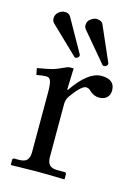

<svg xmlns="http://www.w3.org/2000/svg" viewBox="-104 -717 555 776"><g transform="rotate(15 173.5 -329.0)"><path d="M46.9 -644.5Q58.6 -653.3 71.3 -653.3Q88.4 -653.3 95.2 -641.6L173.3 -502.9Q174.3 -502 174.3 -499Q174.3 -492.2 168.9 -489.3Q165 -485.4 160.6 -485.4Q156.7 -485.4 154.3 -488.3L40.5 -597.7Q33.2 -605 33.2 -616.7Q33.2 -633.8 46.9 -644.5ZM182.1 -652.3Q192.9 -659.2 203.1 -659.2Q206.1 -659.2 207 -658.7Q224.6 -657.2 230 -645L293.9 -499Q294.4 -498 294.4 -495.6Q294.4 -489.7 288.1 -485.4Q283.2 -482.9 279.8 -482.9Q275.9 -482.9 272.9 -485.8L170.9 -606.9Q165 -614.3 165 -622.6Q165 -642.6 182.1 -652.3ZM89.4 -71.8V-320.8Q89.4 -356.9 84.2 -369.6Q79.1 -382.3 66.9 -382.3Q49.3 -382.3 25.4 -377.4L20 -404.8Q65.9 -412.6 83.3 -417.5Q100.6 -422.4 123.5 -433.6Q140.1 -441.9 148.9 -441.9H164.1L161.1 -352.1H164.1Q225.6 -441.9 280.8 -441.9Q337.4 -441.9 337.4 -396Q337.4 -376.5 325.4 -365.5Q313.5 -354.5 293.9 -354.5Q270.5 -354.5 252.9 -372.1Q243.7 -381.3 232.9 -381.3Q213.9 -381.3 175.8 -328.6Q164.1 -312.5 164.1 -293.9V-71.8Q164.1 -49.3 173.8 -38.6Q183.6 -27.8 207 -27.8H236.3Q244.6 -27.8 244.6 -19.5V-1L242.7 1Q164.1 -1 125 -1L21.5 1L19.5 -1V-19.5Q19.5 -27.8 27.3 -27.8H46.4Q70.3 -27.8 79.8 -38.6Q89.4 -49.3 89.4 -71.8Z"/></g></svg>

Font: Libertinage
Style: f
Weight: 400
Designer: OSP
Foundry: OSP
Version: Version 1.0; 2008; OFL relea